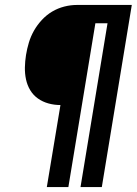

<svg xmlns="http://www.w3.org/2000/svg" viewBox="-20 -755 552 775"><path d="M169 0 224 -331Q199 -331 175.5 -337.5Q152 -344 133 -357.5Q114 -371 102 -391Q90 -411 85 -434.5Q80 -458 80.5 -483Q81 -508 85 -533Q89 -558 96.5 -583Q104 -608 117 -631Q130 -654 149 -674.5Q168 -695 191 -708.5Q214 -722 239.5 -728.5Q265 -735 290 -735H512L391 0H305L414 -661H365L256 0Z"/></svg>

Font: Iosevka Curly
Style: Bold Italic
Weight: 700
Italic angle: -9°
Monospace: yes
Designer: Belleve Invis
Foundry: Belleve Invis
Version: Version 22.1.2; ttfautohint (v1.8.4)